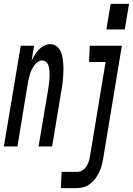

<svg xmlns="http://www.w3.org/2000/svg" viewBox="-60 -756 686 991"><path d="M489 -604 511 -736H606L584 -604ZM-40 0 47 -520H116L103 -442Q110 -457 119 -472Q128 -487 140.5 -500Q153 -513 168.5 -520.5Q184 -528 200 -528Q217 -528 230.5 -518.5Q244 -509 251.5 -493.5Q259 -478 262 -461.5Q265 -445 266.5 -428.5Q268 -412 267.5 -394.5Q267 -377 266 -359.5Q265 -342 262.5 -324.5Q260 -307 257 -289L209 0H139L190 -303Q191 -313 192.5 -323.5Q194 -334 195 -344Q196 -354 196 -364.5Q196 -375 195.5 -385Q195 -395 193.5 -404.5Q192 -414 188 -423Q184 -432 176 -438Q168 -444 158 -444Q147 -444 136 -437Q125 -430 117.5 -419.5Q110 -409 104.5 -398Q99 -387 95.5 -375.5Q92 -364 89 -352Q86 -340 84 -329L30 0ZM254 215 258 131H340Q354 131 366.5 122.5Q379 114 387 101Q395 88 399 74.5Q403 61 405 47L485 -436H400L403 -520H569L473 60Q470 78 465.5 96Q461 114 452.5 131.5Q444 149 433 164.5Q422 180 406 192.5Q390 205 372 210Q354 215 336 215Z"/></svg>

Font: Iosevka SS04 Medium Extended
Style: Italic
Weight: 500
Width: 7
Italic angle: -9°
Monospace: yes
Designer: Belleve Invis
Foundry: Belleve Invis
Version: Version 19.0.0; ttfautohint (v1.8.4)